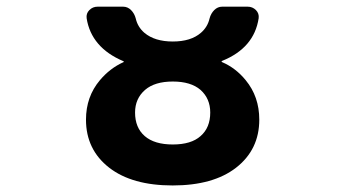

<svg xmlns="http://www.w3.org/2000/svg" viewBox="-20 -569 1040 581"><path d="M310.5 -61.5Q240.2 -116.2 240.2 -207Q240.2 -276.4 282.2 -326.2Q312.5 -362.3 353.5 -380.9Q354.5 -380.9 354.5 -382.3Q354.5 -383.8 353.5 -383.8Q304.7 -404.3 276.9 -437Q249 -469.7 242.2 -513.7Q240.2 -528.3 250.5 -538.6Q260.7 -548.8 275.4 -548.8H352.5Q366.2 -548.8 376.5 -538.6Q386.7 -528.3 390.6 -513.7Q396.5 -487.3 417 -469.7Q448.2 -443.4 502.9 -443.4Q557.6 -443.4 587.9 -469.7Q608.4 -487.3 614.3 -513.7Q618.2 -528.3 628.4 -538.6Q638.7 -548.8 652.3 -548.8H729.5Q744.1 -548.8 754.4 -538.6Q764.6 -528.3 762.7 -513.7Q749 -423.8 652.3 -384.8Q650.4 -383.8 650.4 -382.8Q650.4 -381.8 652.3 -380.9Q693.4 -363.3 723.6 -326.2Q764.6 -276.4 764.6 -207Q764.6 -116.2 694.3 -61.5Q625 -7.8 502.4 -7.8Q379.9 -7.8 310.5 -61.5ZM418.9 -296.9Q388.7 -270.5 388.7 -228.5Q388.7 -182.6 418 -157.2Q447.3 -131.8 502.9 -131.8Q558.6 -131.8 586.9 -157.2Q616.2 -182.6 616.2 -228.5Q616.2 -270.5 586.9 -296.9Q557.6 -322.3 502.9 -322.3Q448.2 -322.3 418.9 -296.9Z"/></svg>

Font: Rounded-L Mgen+ 1mn bold
Style: Bold
Weight: 700
Designer: [Source Han Sans]
Ryoko NISHIZUKA  (kana & ideographs); Paul D. Hunt (Latin, Greek & Cyrillic); Wenlong ZHANG  (bopomofo
Version: Version 1.059.20150602